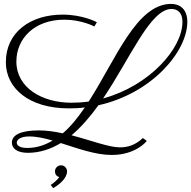

<svg xmlns="http://www.w3.org/2000/svg" viewBox="-20 -732 981 985"><path d="M553 63C676 63 731 -6 733 -9L713 -24C675 12 636 24 595 24C539 24 446 -12 347 -38C397 -80 443 -134 485 -192C760 -253 941 -468 941 -620C941 -683 905 -712 858 -712C680 -712 574 -427 435 -211C406 -207 376 -205 346 -205C196 -205 64 -282 64 -416C64 -534 156 -631 310 -631C398 -631 463 -597 464 -596L477 -618C473 -620 404 -657 301 -657C138 -657 10 -568 10 -413C10 -280 128 -176 333 -176C361 -176 389 -177 415 -181C380 -129 343 -83 302 -48C260 -57 219 -63 179 -63C87 -63 41 -40 41 0C41 31 70 52 123 52C184 52 240 33 292 2C378 29 469 63 553 63ZM860 -686C890 -686 916 -668 916 -620C916 -482 745 -291 509 -227C650 -436 751 -686 860 -686ZM120 27C76 27 66 11 66 0C66 -16 86 -32 130 -32C167 -32 208 -23 250 -11C210 13 167 27 120 27ZM293 116C277 116 262 129 262 147C262 160 269 173 284 176C278 188 255 207 240 217L253 233C285 215 324 182 324 147C324 131 311 116 293 116Z"/></svg>

Font: Parisienne
Style: Regular
Weight: 400
Designer: Astigmatic (AOETI)
Foundry: Astigmatic (AOETI)
Version: Version 1.000